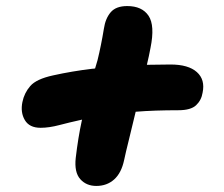

<svg xmlns="http://www.w3.org/2000/svg" viewBox="-20 -638 740 634"><path d="M114 -216Q77 -216 62 -241.5Q47 -267 54 -301Q60 -331 80 -354Q100 -377 155 -389Q218 -403 285 -411Q290 -411 294 -412Q298 -425 302 -439Q314 -488 323 -543Q328 -577 345.5 -597.5Q363 -618 400 -618Q449 -618 470.5 -586Q492 -554 477 -480Q472 -453 465 -424Q505 -425 543 -425Q602 -425 630 -400Q658 -375 649 -332Q645 -307 627.5 -290.5Q610 -274 569 -274Q490 -274 428 -269Q416 -219 406 -178Q395 -134 390 -110Q381 -67 357 -45.5Q333 -24 298 -24Q265 -24 245 -46.5Q225 -69 230 -116Q238 -184 250 -239Q251 -241 251 -243Q206 -233 176 -225Q142 -216 114 -216Z"/></svg>

Font: Shantell Sans Light ExtraBold
Style: Italic
Weight: 800
Italic angle: -11°
Version: Version 1.008;[ac192a2d6]